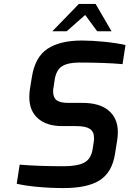

<svg xmlns="http://www.w3.org/2000/svg" viewBox="-20 -950 658 976"><path d="M65 -16 80 -113Q174 -105 303 -105Q374 -105 408.5 -123.5Q443 -142 451 -192L456 -226Q458 -234 458 -249Q458 -281 436.5 -295Q415 -309 367 -309H297Q217 -309 173 -348Q129 -387 129 -456Q129 -476 132 -497L142 -558Q158 -660 221.5 -702Q285 -744 396 -744Q444 -744 507 -738Q570 -732 618 -721L603 -624Q512 -632 382 -632Q326 -632 296 -613.5Q266 -595 258 -545L253 -511Q250 -498 250 -486Q250 -454 268 -440.5Q286 -427 326 -427H399Q487 -427 533 -387.5Q579 -348 579 -279Q579 -260 576 -239L565 -170Q551 -76 489 -35Q427 6 304 6Q235 6 171 0Q107 -6 65 -16ZM381 -930H466L547 -791H474L413 -874L319 -791H246Z"/></svg>

Font: Exo SemiBold
Style: Italic
Weight: 600
Italic angle: -9°
Designer: Natanael Gama
Foundry: Natanael Gama
Version: Version 1.500; ttfautohint (v1.6)